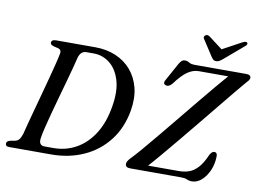

<svg xmlns="http://www.w3.org/2000/svg" viewBox="-91 -1034 1608 1187"><g transform="rotate(10 713.0 -440.5)"><path d="M8.5 -18Q8.5 -34 32.5 -39.5L61.5 -45Q75 -47.5 84.8 -57.8Q94.5 -68 103.5 -95Q109.5 -120.5 120.8 -162.5Q132 -204.5 146 -256.2Q160 -308 175 -362.5Q190 -417 203.2 -467.5Q216.5 -518 226.5 -558Q236.5 -598 240.5 -620Q247.5 -649 222 -654.5L195.5 -661Q174 -667 174 -680Q174 -700 204 -700H449.5Q519.5 -700 577.5 -675.8Q635.5 -651.5 675 -605.8Q714.5 -560 730.8 -496.2Q747 -432.5 733.5 -353Q714 -241 652.5 -162Q591 -83 498.8 -41.5Q406.5 0 295 0H31.5Q18 0 13.2 -5.2Q8.5 -10.5 8.5 -18ZM302 -41.5Q380 -41.5 444.8 -77.8Q509.5 -114 554 -184Q598.5 -254 615.5 -355.5Q633 -456 612 -524Q591 -592 546.2 -626.2Q501.5 -660.5 447.5 -660.5H399.5Q366 -660.5 353 -619.5Q348 -597 337 -556Q326 -515 311.8 -463.5Q297.5 -412 282 -356.8Q266.5 -301.5 252.5 -249.5Q238.5 -197.5 228.5 -156Q218.5 -114.5 215 -90.5Q207 -41.5 247 -41.5ZM1112 0H791Q761 0 761 -23Q761 -32.5 767.5 -42.5Q774 -52.5 783.5 -62.5Q803.5 -82.5 841.5 -126.8Q879.5 -171 928.2 -230Q977 -289 1029.8 -353.5Q1082.5 -418 1133 -479.5Q1183.5 -541 1224.5 -589.8Q1265.5 -638.5 1289.5 -665.5H1105Q1068 -665.5 1033.8 -641.2Q999.5 -617 959 -562Q938 -536.5 917 -545Q896 -552.5 915.5 -582.5L973.5 -688Q983 -703.5 990.5 -709.8Q998 -716 1009 -716Q1025 -716 1037.2 -707.8Q1049.5 -699.5 1074.5 -699.5H1396.5Q1426 -699.5 1426 -679.5Q1426 -671.5 1418.8 -662Q1411.5 -652.5 1400 -640.5Q1384.5 -623 1349.2 -580Q1314 -537 1266.2 -478.5Q1218.5 -420 1165.5 -355.2Q1112.5 -290.5 1061.2 -228.5Q1010 -166.5 967 -115.8Q924 -65 897.5 -36H1090.5Q1125 -36 1154.2 -46.2Q1183.5 -56.5 1209.5 -84.8Q1235.5 -113 1259 -167.5Q1271.5 -190.5 1286 -190.5Q1305 -190.5 1305 -167Q1304.5 -118 1286.5 -77Q1268.5 -36 1240.5 -11.5Q1212.5 13 1180.5 13Q1162.5 13 1149.2 6.5Q1136 0 1112 0ZM1241.5 -766.5Q1229.5 -756.5 1220.2 -750.8Q1211 -745 1199.5 -745Q1187.5 -745 1181.2 -750.8Q1175 -756.5 1168 -766.5L1102 -868Q1097 -875 1099.5 -881.2Q1102 -887.5 1107 -891Q1119.5 -898.5 1133.5 -888.5L1220 -823L1340.5 -888.5Q1361 -898.5 1369 -891Q1372.5 -887.5 1371 -881.2Q1369.5 -875 1360.5 -868Z"/></g></svg>

Font: Fraunces 9pt S000
Style: Italic
Weight: 400
Italic angle: -16°
Version: Version 1.000; ttfautohint (v1.8.3)